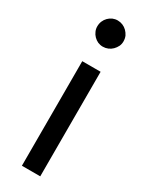

<svg xmlns="http://www.w3.org/2000/svg" viewBox="-193 -767 627 806"><g transform="rotate(30 120.0 -364.5)"><path d="M164.1 -506.8Q164.1 -379.9 164.1 0Q142.6 0 75.2 0Q75.2 -79.1 75.2 -316.4Q75.2 -364.3 75.2 -506.8Q97.7 -506.8 164.1 -506.8ZM183.6 -665Q183.6 -652.3 178.7 -641.6Q172.9 -629.9 164.1 -621.1Q155.3 -612.3 143.6 -607.4Q131.8 -602.5 119.1 -602.5Q106.4 -602.5 94.7 -607.4Q84 -612.3 75.2 -621.1Q66.4 -629.9 61.5 -641.6Q56.6 -652.3 56.6 -665Q56.6 -678.7 61.5 -690.4Q66.4 -702.1 75.2 -710.9Q84 -719.7 94.7 -724.6Q106.4 -729.5 119.1 -729.5Q131.8 -729.5 143.6 -724.6Q155.3 -719.7 164.1 -710.9Q172.9 -702.1 178.7 -690.4Q183.6 -678.7 183.6 -665Z"/></g></svg>

Font: Lato
Style: Regular
Weight: 400
Designer: Lukasz Dziedzic with Adam Twardoch and Botio Nikoltchev
Version: Version 2.015; 2015-08-06; http://www.latofonts.com/